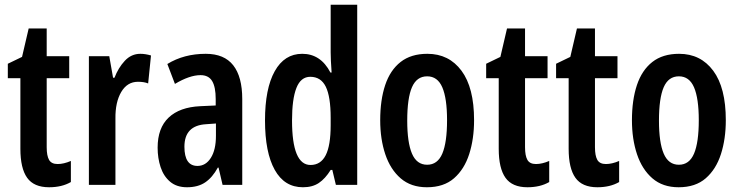

<svg xmlns="http://www.w3.org/2000/svg" viewBox="-20 -780 3120 810"><path d="M223 -88Q249 -88 279 -101V-12Q260 -1 237 4.5Q214 10 187 10Q123 10 94.5 -30Q66 -70 66 -152V-450H13V-511L73 -540L101 -660H177V-543H272V-450H177V-159Q177 -123 187 -105.5Q197 -88 223 -88Z M572 -553Q593 -553 617 -546L605 -428Q588 -435 562 -435Q517 -435 491.5 -392Q466 -349 467 -279V0H355V-543H441L457 -452H463Q479 -494 506.5 -523.5Q534 -553 572 -553Z M848 -553Q926 -553 964 -504.5Q1002 -456 1002 -362V0H919L902 -73H899Q876 -31 845.5 -10.5Q815 10 769 10Q725 10 697.5 -13.5Q670 -37 657.5 -75Q645 -113 645 -157Q645 -240 691.5 -284Q738 -328 825 -332L890 -335V-362Q890 -413 875 -438Q860 -463 826 -463Q780 -463 718 -426L686 -510Q756 -553 848 -553ZM850 -256Q758 -251 758 -161Q758 -80 813 -80Q848 -80 869.5 -114Q891 -148 891 -207V-259Z M1258 10Q1180 10 1139 -63.5Q1098 -137 1098 -272Q1098 -406 1139 -479.5Q1180 -553 1255 -553Q1333 -553 1374 -474H1379Q1377 -502 1376 -523Q1375 -544 1375 -559V-760H1487V0H1397L1382 -63H1375Q1352 -26 1325 -8Q1298 10 1258 10ZM1290 -84Q1333 -84 1354 -125Q1375 -166 1375 -252V-283Q1375 -372 1354.5 -414Q1334 -456 1289 -456Q1249 -456 1230.5 -409Q1212 -362 1212 -272Q1212 -84 1290 -84Z M1980 -273Q1980 -194 1959.5 -130Q1939 -66 1895.5 -28Q1852 10 1781 10Q1714 10 1670.5 -27.5Q1627 -65 1605.5 -129Q1584 -193 1584 -273Q1584 -358 1605 -421Q1626 -484 1670 -518.5Q1714 -553 1783 -553Q1874 -553 1927 -481.5Q1980 -410 1980 -273ZM1698 -271Q1698 -179 1718 -132Q1738 -85 1782 -85Q1826 -85 1846 -132Q1866 -179 1866 -273Q1866 -365 1846 -411.5Q1826 -458 1782 -458Q1738 -458 1718 -412Q1698 -366 1698 -271Z M2241 -88Q2267 -88 2297 -101V-12Q2278 -1 2255 4.5Q2232 10 2205 10Q2141 10 2112.5 -30Q2084 -70 2084 -152V-450H2031V-511L2091 -540L2119 -660H2195V-543H2290V-450H2195V-159Q2195 -123 2205 -105.5Q2215 -88 2241 -88Z M2536 -88Q2562 -88 2592 -101V-12Q2573 -1 2550 4.5Q2527 10 2500 10Q2436 10 2407.5 -30Q2379 -70 2379 -152V-450H2326V-511L2386 -540L2414 -660H2490V-543H2585V-450H2490V-159Q2490 -123 2500 -105.5Q2510 -88 2536 -88Z M3042 -273Q3042 -194 3021.5 -130Q3001 -66 2957.5 -28Q2914 10 2843 10Q2776 10 2732.5 -27.5Q2689 -65 2667.5 -129Q2646 -193 2646 -273Q2646 -358 2667 -421Q2688 -484 2732 -518.5Q2776 -553 2845 -553Q2936 -553 2989 -481.5Q3042 -410 3042 -273ZM2760 -271Q2760 -179 2780 -132Q2800 -85 2844 -85Q2888 -85 2908 -132Q2928 -179 2928 -273Q2928 -365 2908 -411.5Q2888 -458 2844 -458Q2800 -458 2780 -412Q2760 -366 2760 -271Z"/></svg>

Font: Noto Sans ExtraCondensed SemiBold
Style: Regular
Weight: 600
Width: 2
Designer: Monotype Design Team
Foundry: Monotype Imaging Inc.
Version: Version 2.013; ttfautohint (v1.8.4.7-5d5b)